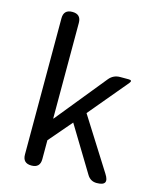

<svg xmlns="http://www.w3.org/2000/svg" viewBox="-118 -878 788 961"><g transform="rotate(15 276.0 -398.0)"><path d="M137 0Q92 0 92 -45V-751Q92 -796 137 -796Q182 -796 182 -751V-256H184L395 -516Q417 -543 452 -543H467H496Q518 -543 504 -526L336 -325L506 -56Q542 0 475 0Q443 0 426 -28L284 -262L182 -143V-45Q182 0 137 0Z"/></g></svg>

Font: GenSenRounded JP R
Style: Regular
Weight: 400
Version: Version 1.501;PS 1;hotconv 16.6.51;makeotf.lib2.5.65220